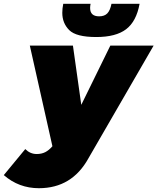

<svg xmlns="http://www.w3.org/2000/svg" viewBox="-110 -787 829 1011"><path d="M95 204Q-11 204 -90 135L23 -2Q49 24 83 24Q109 24 128.2 14.2Q147.5 4.5 166 -17L47 -547H274L318 -235L471 -547H699L356 46Q269 204 95 204ZM397 -592Q291 -592 254.5 -628.5Q218 -665 218 -719.5Q218 -741.5 223 -767H367Q364.5 -755 364.5 -745Q364.5 -701 412 -701Q440 -701 455 -716.5Q470 -732 477 -767H625Q608 -674 554 -633Q500 -592 397 -592Z"/></svg>

Font: Argentum Sans Black
Style: Italic
Weight: 900
Italic angle: -11°
Designer: Julieta Ulanovsky (font), Cristiano Sobral (main changes and remaster)
Foundry: Julieta Ulanovsky (font), Cristiano Sobral (main changes and remaster)
Version: Version 2.007;June 15, 2022;FontCreator 14.0.0.2814 64-bit; 